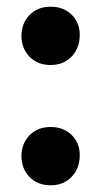

<svg xmlns="http://www.w3.org/2000/svg" viewBox="-20 -545 302 573"><path d="M44 -438Q44 -475 68 -500Q92 -525 131 -525Q170 -525 194 -501Q218 -477 218 -441Q218 -402 194 -376.5Q170 -351 131 -351Q92 -351 68 -376Q44 -401 44 -438ZM44 -79Q44 -116 68 -141Q92 -166 131 -166Q170 -166 194 -142Q218 -118 218 -82Q218 -43 194 -17.5Q170 8 131 8Q92 8 68 -17Q44 -42 44 -79Z"/></svg>

Font: Idrija
Style: Bold
Weight: 700
Designer: Julieta Ulanovsky
Foundry: Julieta Ulanovsky
Version: Version 7.200